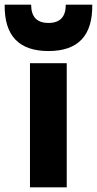

<svg xmlns="http://www.w3.org/2000/svg" viewBox="-74 -800 414 820"><path d="M54 0V-530H211V0ZM-54 -780H59Q59 -702 133 -702Q207 -702 207 -780H320Q323 -582 133 -582Q-57 -582 -54 -780Z"/></svg>

Font: Cooper Hewitt
Style: Bold
Weight: 711
Designer: Village Type and Design LLC
Foundry: Cooper Hewitt Smithsonian Design Museum
Version: 1.000